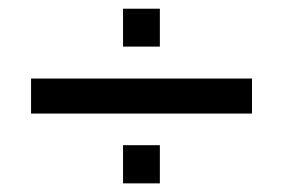

<svg xmlns="http://www.w3.org/2000/svg" viewBox="-20 -478 656 445"><path d="M52 -214.8V-296H564V-214.8ZM265.2 -53V-141.5H350.5V-53ZM265.2 -370V-457.8H350.5V-370Z"/></svg>

Font: Chivo Medium
Style: Regular
Weight: 500
Designer: Hector Gatti
Foundry: Omnibus-Type
Version: Version 2.002